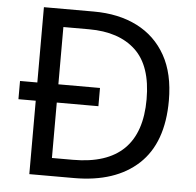

<svg xmlns="http://www.w3.org/2000/svg" viewBox="-51 -766 833 818"><g transform="rotate(5 365.0 -357.0)"><path d="M317 -714Q424 -714 503 -674Q582 -634 625.5 -556.5Q669 -479 669 -364Q669 -183 570.5 -91.5Q472 0 295 0H104V-314H30V-392H104V-714ZM304 -637H194V-392H372V-314H194V-77H284Q574 -77 574 -361Q574 -504 503 -570.5Q432 -637 304 -637Z"/></g></svg>

Font: Noto Sans Vithkuqi
Style: Regular
Weight: 400
Version: Version 1.001